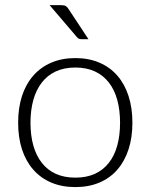

<svg xmlns="http://www.w3.org/2000/svg" viewBox="-20 -736 598 762"><path d="M279 -505.5Q332.5 -505.5 374.8 -487.2Q417 -469 446 -435.5Q475 -402 490.2 -354.8Q505.5 -307.5 505.5 -249Q505.5 -190.5 490.2 -143.5Q475 -96.5 446 -63Q417 -29.5 374.8 -11.5Q332.5 6.5 279 6.5Q225.5 6.5 183.2 -11.5Q141 -29.5 111.8 -63Q82.5 -96.5 67.2 -143.5Q52 -190.5 52 -249Q52 -307.5 67.2 -354.8Q82.5 -402 111.8 -435.5Q141 -469 183.2 -487.2Q225.5 -505.5 279 -505.5ZM279 -31Q323.5 -31 356.8 -46.2Q390 -61.5 412.2 -90Q434.5 -118.5 445.5 -158.8Q456.5 -199 456.5 -249Q456.5 -298.5 445.5 -339Q434.5 -379.5 412.2 -408.2Q390 -437 356.8 -452.5Q323.5 -468 279 -468Q234.5 -468 201.2 -452.5Q168 -437 145.8 -408.2Q123.5 -379.5 112.2 -339Q101 -298.5 101 -249Q101 -199 112.2 -158.8Q123.5 -118.5 145.8 -90Q168 -61.5 201.2 -46.2Q234.5 -31 279 -31ZM223 -715.5Q235 -715.5 241 -712Q247 -708.5 252.5 -699.5L331 -580.5H303.5Q297.5 -580.5 293.2 -582.2Q289 -584 285 -589L177 -715.5Z"/></svg>

Font: Lato 2
Style: Regular
Weight: 300
Designer: Lukasz Dziedzic with Adam Twardoch and Botio Nikoltchev
Foundry: tyPoland Lukasz Dziedzic
Version: Version 2.015; 2015-08-06; http://www.latofonts.com/